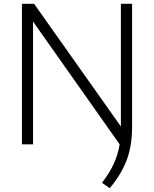

<svg xmlns="http://www.w3.org/2000/svg" viewBox="-20 -760 810 1011"><path d="M675.5 -740V-90.5Q675.5 6 647.8 81Q620 156 558 231L517 202.5Q555.5 153 578.2 104.2Q601 55.5 610 0L154 -646.5V0H95.5V-740H159.5L616.5 -94V-740Z"/></svg>

Font: Encode Sans Semi Expanded Light
Style: Regular
Weight: 300
Width: 6
Designer: Multiple Designers
Foundry: Impallari Type
Version: Version 2.000